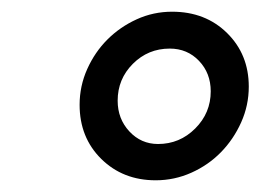

<svg xmlns="http://www.w3.org/2000/svg" viewBox="-20 -728 445 328"><path d="M246 -420Q190 -420 153 -456.5Q116 -493 116 -549Q116 -581 129 -610Q142 -639 163.5 -660.5Q185 -682 213.5 -695Q242 -708 274 -708Q331 -708 368 -671.5Q405 -635 405 -580Q405 -548 392 -519Q379 -490 357.5 -468Q336 -446 307 -433Q278 -420 246 -420ZM250 -482Q287 -482 313.5 -508.5Q340 -535 340 -572Q340 -603 320 -624Q300 -645 270 -645Q233 -645 207 -619Q181 -593 181 -556Q181 -525 201 -503.5Q221 -482 250 -482Z"/></svg>

Font: Red Hat Text Medium
Style: Italic
Weight: 500
Italic angle: -12°
Designer: Pentagram / MCKL
Foundry: Pentagram / MCKL
Version: Version 1.003; Red Hat Text Medium Italic